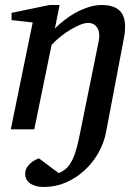

<svg xmlns="http://www.w3.org/2000/svg" viewBox="-20 -514 556 763"><path d="M477.1 -408.2Q477.1 -398.9 476.3 -388.2Q475.6 -377.4 473.1 -366.2L401.9 8.8Q394 52.2 371.8 92Q349.6 131.8 316.9 162.1Q284.2 192.4 242.9 210.7Q201.7 229 155.8 229Q135.3 229 120.8 224.6Q106.4 220.2 97.4 213.1Q88.4 206.1 84.2 197Q80.1 188 80.1 178.2Q80.1 161.1 88.6 148.9Q97.2 136.7 107.4 129.4Q119.6 120.6 134.8 115.2L212.9 173.8Q231.9 166.5 244.9 153.8Q257.8 141.1 267.6 121.1Q277.3 101.1 284.9 73Q292.5 44.9 299.8 6.8L373 -354Q375 -366.2 374.3 -378.4Q373.5 -390.6 368.4 -400.4Q363.3 -410.2 353.8 -416.5Q344.2 -422.9 329.1 -422.9Q316.9 -422.9 299.1 -415.8Q281.2 -408.7 261.5 -397Q241.7 -385.3 221.7 -369.4Q201.7 -353.5 185.1 -335.9L116.2 0H22.9L109.9 -424.8L25.9 -434.1V-462.9L176.8 -494.1H216.8L198.2 -400.9Q214.8 -417.5 236.3 -434.3Q257.8 -451.2 282.2 -464.4Q306.6 -477.5 332.8 -485.8Q358.9 -494.1 383.8 -494.1Q429.7 -494.1 453.4 -473.6Q477.1 -453.1 477.1 -408.2Z"/></svg>

Font: Charis SIL
Style: Italic
Weight: 400
Italic angle: -11°
Foundry: SIL International
Version: Version 4.112